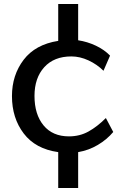

<svg xmlns="http://www.w3.org/2000/svg" viewBox="-20 -820 617 963"><path d="M372 -57V123H272V-57Q158 -73 99 -150.5Q40 -228 40 -338Q40 -443 98.5 -520Q157 -597 272 -615V-800H372V-618Q418 -611 460.5 -591Q503 -571 532 -541L499 -465Q467 -497 424 -517Q381 -537 338 -537Q251 -537 202 -483Q153 -429 153 -339Q153 -246 198.5 -191Q244 -136 326 -136Q380 -136 424 -160.5Q468 -185 511 -228L548 -158Q516 -120 470.5 -93Q425 -66 372 -57Z"/></svg>

Font: Martel Sans SemiBold
Style: Regular
Weight: 600
Designer: Dan Reynolds and Mathieu Réguer
Foundry: Dan Reynolds and Mathieu Réguer
Version: Version 1.002; ttfautohint (v1.1) -l 5 -r 5 -G 72 -x 0 -D la